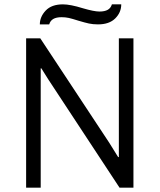

<svg xmlns="http://www.w3.org/2000/svg" viewBox="-20 -862 733 882"><path d="M482 -206 523 -140 526 -141V-686H593V0H529L202 -497L170 -548H167V0H100V-686H165ZM430 -750Q407 -750 388.5 -754Q370 -758 340 -767Q312 -776 296.5 -779.5Q281 -783 263 -783Q239 -783 225 -775Q211 -767 206 -750H163Q163 -785 190 -813.5Q217 -842 269 -842Q303 -842 361 -824Q412 -809 437 -809Q461 -809 475 -817Q489 -825 494 -842H537Q537 -805 509.5 -777.5Q482 -750 430 -750Z"/></svg>

Font: Chivo Light
Style: Regular
Weight: 300
Designer: Hector Gatti
Foundry: Omnibus-Type
Version: Version 1.007